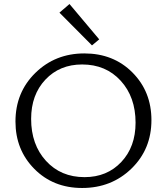

<svg xmlns="http://www.w3.org/2000/svg" viewBox="-20 -930 830 956"><path d="M438 -704 276 -867 326 -910 474 -734ZM389 6Q245 6 151 -89Q57 -184 57 -325Q57 -470 156 -567Q255 -664 400 -664Q545 -664 639.5 -569Q734 -474 734 -332Q734 -187 634.5 -90.5Q535 6 389 6ZM401 -48Q513 -48 584 -123.5Q655 -199 655 -319Q655 -447 581 -528Q507 -609 389 -609Q277 -609 206 -533.5Q135 -458 135 -338Q135 -210 209 -129Q283 -48 401 -48Z"/></svg>

Font: EauTestSC
Style: Regular
Weight: 400
Designer: Christian Thalmann (Catharsis Fonts)
Version: Version 0.001;PS 000.001;hotconv 1.0.88;makeotf.lib2.5.64775